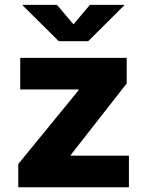

<svg xmlns="http://www.w3.org/2000/svg" viewBox="-20 -790 621 810"><path d="M57.1 0H523.9V-133.3H278.8V-136.7L514.6 -438V-545.9H65.4V-412.6H311.5V-409.2L57.1 -98.1ZM220.2 -769.5H76.2V-766.6L228 -616.2H352.1L503.4 -766.6V-769.5H359.4L290 -687.5Z"/></svg>

Font: Inter ExtraBold
Style: Regular
Weight: 800
Designer: Rasmus Andersson
Foundry: rsms
Version: Version 4.001;git-9221beed3